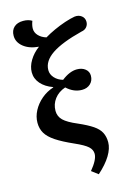

<svg xmlns="http://www.w3.org/2000/svg" viewBox="-148 -861 814 1170"><g transform="rotate(-15 259.0 -276.0)"><path d="M324 235 283 204Q332 145 332 108Q332 82 310 62Q288 42 229 16Q159 -15 118.5 -42Q78 -69 61 -98Q44 -127 44 -164Q44 -203 63.5 -240Q83 -277 116.5 -305.5Q150 -334 193 -348V-350Q145 -367 117.5 -398.5Q90 -430 90 -470Q90 -507 112.5 -544.5Q135 -582 173 -610Q113 -615 77 -644Q41 -673 41 -714Q41 -748 62 -767.5Q83 -787 120 -787Q153 -787 175 -773Q170 -760 167.5 -748Q165 -736 165 -726Q165 -701 183.5 -681.5Q202 -662 232 -653Q260 -670 295 -686Q330 -702 365.5 -714Q401 -726 430 -731Q456 -734 474 -720Q492 -706 492 -682Q492 -663 480 -649Q468 -635 447 -632Q317 -599 254 -556.5Q191 -514 191 -457Q191 -430 211 -408Q231 -386 263 -377Q314 -417 360 -417Q392 -417 412.5 -400.5Q433 -384 433 -358Q433 -327 412.5 -307.5Q392 -288 359 -288Q307 -288 263 -329Q219 -314 194 -281Q169 -248 169 -206Q169 -171 194 -146.5Q219 -122 281 -96Q338 -71 370.5 -49Q403 -27 416.5 -0.5Q430 26 430 61Q430 100 403 144.5Q376 189 324 235Z"/></g></svg>

Font: Literata 7pt SemiBold
Style: Italic
Weight: 600
Italic angle: -2°
Designer: Latin by Veronika Burian and Jose Scaglione. Greek by Irene Vlachou. Cyrillic by Vera Evstafieva
Foundry: TypeTogether
Version: Version 3.002